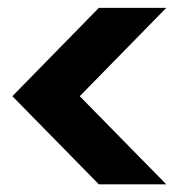

<svg xmlns="http://www.w3.org/2000/svg" viewBox="-20 -595 455 489"><path d="M231.7 -125.6 11.5 -350 231.7 -574.9H403.4L183.1 -350L403.4 -125.6Z"/></svg>

Font: Envelope Sans Variable
Style: Regular
Weight: 500
Designer: Andreas Rasmussen / Norman Anderson
Foundry: mail.de GmbH
Version: Version 1.150